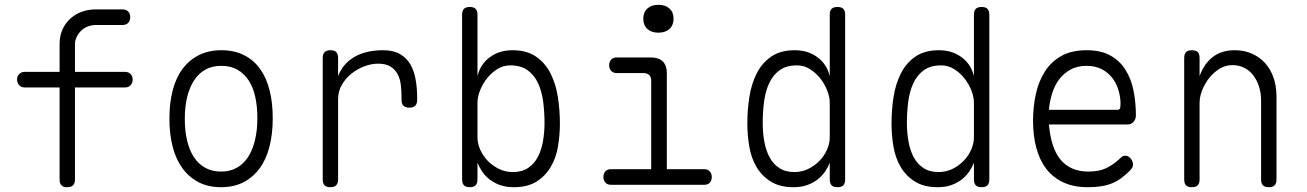

<svg xmlns="http://www.w3.org/2000/svg" viewBox="-20 -769 5440 799"><path d="M500 -405H292V-22Q292 -6 284 2Q276 10 259.5 10Q243 10 235.5 2Q228 -6 228 -22V-405H83Q69 -405 60 -414.5Q51 -424 51 -438Q51 -452 60 -461Q69 -470 83 -470H228V-586Q228 -618 239 -644Q250 -670 270.5 -689.5Q291 -709 319 -719.5Q347 -730 380 -730H490Q505 -730 513.5 -721Q522 -712 522 -697.5Q522 -683 513.5 -674Q505 -665 490 -665H380Q360 -665 343.5 -658Q327 -651 316 -639.5Q305 -628 298.5 -614Q292 -600 292 -586V-470H500Q515 -470 523.5 -461Q532 -452 532 -438Q532 -424 523.5 -414.5Q515 -405 500 -405Z M900 10Q847 10 807 -10.5Q767 -31 739.5 -68.5Q712 -106 698.5 -158.5Q685 -211 685 -275Q685 -340 698.5 -392.5Q712 -445 739.5 -482Q767 -519 807.5 -539.5Q848 -560 901 -560Q955 -560 995.5 -539.5Q1036 -519 1062.5 -482Q1089 -445 1102 -393Q1115 -341 1115 -277Q1115 -212 1101.5 -159Q1088 -106 1060.5 -68.5Q1033 -31 993 -10.5Q953 10 900 10ZM900 -55Q937 -55 965 -70.5Q993 -86 1012 -115Q1031 -144 1041 -185.5Q1051 -227 1051 -277Q1051 -327 1042 -367Q1033 -407 1014 -435.5Q995 -464 967 -479.5Q939 -495 901 -495Q863 -495 835 -479.5Q807 -464 788 -435Q769 -406 759 -365.5Q749 -325 749 -275Q749 -225 758.5 -184.5Q768 -144 787 -115Q806 -86 834.5 -70.5Q863 -55 900 -55Z M1355 10Q1338 10 1330.5 2Q1323 -6 1323 -22V-528Q1323 -544 1331 -552Q1339 -560 1355 -560Q1372 -560 1379.5 -552Q1387 -544 1387 -528V-452Q1406 -503 1454 -531.5Q1502 -560 1574 -560Q1617 -560 1644.5 -544Q1672 -528 1687.5 -501.5Q1703 -475 1709.5 -439Q1716 -403 1716 -364V-353Q1716 -337 1708 -329Q1700 -321 1684 -321Q1667 -321 1659 -329Q1651 -337 1651 -353V-364Q1651 -391 1648 -416Q1645 -441 1634.5 -460.5Q1624 -480 1605 -492Q1586 -504 1554 -504Q1525 -504 1496 -493Q1467 -482 1442.5 -462.5Q1418 -443 1402.5 -416Q1387 -389 1387 -356V-22Q1387 -6 1379 2Q1371 10 1355 10Z M1935 10Q1918 10 1910.5 2Q1903 -6 1903 -23V-708Q1903 -724 1910.5 -732Q1918 -740 1935 -740Q1952 -740 1959.5 -732Q1967 -724 1967 -708V-452Q1979 -502 2018.5 -531Q2058 -560 2113 -560Q2172 -560 2210.5 -533.5Q2249 -507 2271 -463.5Q2293 -420 2301.5 -365.5Q2310 -311 2310 -255Q2310 -207 2302 -159.5Q2294 -112 2272 -74.5Q2250 -37 2213 -13.5Q2176 10 2118 10Q2084 10 2059 0.5Q2034 -9 2016 -23.5Q1998 -38 1986 -56Q1974 -74 1967 -92V-23Q1967 -6 1959.5 2Q1952 10 1935 10ZM2114 -53Q2152 -53 2177.5 -70Q2203 -87 2218 -115.5Q2233 -144 2239.5 -181Q2246 -218 2246 -258Q2246 -302 2240.5 -345Q2235 -388 2219.5 -422Q2204 -456 2176 -476.5Q2148 -497 2103 -497Q2075 -497 2050.5 -482Q2026 -467 2007.5 -444Q1989 -421 1978 -393.5Q1967 -366 1967 -341V-198Q1967 -172 1978.5 -146Q1990 -120 2010 -99.5Q2030 -79 2056.5 -66Q2083 -53 2114 -53Z M2911 -65Q2925 -65 2933.5 -56Q2942 -47 2942 -32.5Q2942 -18 2934 -9Q2926 0 2911 0H2522Q2508 0 2499.5 -9Q2491 -18 2491 -32.5Q2491 -47 2499.5 -56Q2508 -65 2522 -65H2690V-432Q2690 -449 2681.5 -457Q2673 -465 2656 -465H2546Q2532 -465 2523.5 -474Q2515 -483 2515 -497.5Q2515 -512 2523.5 -521Q2532 -530 2546 -530H2687Q2721 -530 2738 -513.5Q2755 -497 2755 -463V-65ZM2720 -633Q2691 -633 2674 -648.5Q2657 -664 2657 -691Q2657 -718 2674 -733.5Q2691 -749 2720 -749Q2749 -749 2766 -733.5Q2783 -718 2783 -691Q2783 -664 2766 -648.5Q2749 -633 2720 -633Z M3465 10Q3448 10 3440.5 2Q3433 -6 3433 -23V-92Q3426 -74 3414 -56Q3402 -38 3384 -23.5Q3366 -9 3341 0.5Q3316 10 3282 10Q3225 10 3187.5 -13.5Q3150 -37 3128 -74.5Q3106 -112 3098 -159.5Q3090 -207 3090 -255Q3090 -311 3098.5 -365.5Q3107 -420 3129 -463.5Q3151 -507 3189.5 -533.5Q3228 -560 3287 -560Q3342 -560 3381.5 -531Q3421 -502 3433 -452V-708Q3433 -724 3440.5 -732Q3448 -740 3465 -740Q3482 -740 3489.5 -732Q3497 -724 3497 -708V-23Q3497 -6 3489.5 2Q3482 10 3465 10ZM3286 -53Q3317 -53 3343.5 -66Q3370 -79 3390 -99.5Q3410 -120 3421.5 -146Q3433 -172 3433 -198V-341Q3433 -366 3422 -393.5Q3411 -421 3392.5 -444Q3374 -467 3349.5 -482Q3325 -497 3297 -497Q3252 -497 3224 -476.5Q3196 -456 3180.5 -422Q3165 -388 3159.5 -345Q3154 -302 3154 -258Q3154 -218 3160.5 -181Q3167 -144 3182 -115.5Q3197 -87 3222.5 -70Q3248 -53 3286 -53Z M4065 10Q4048 10 4040.5 2Q4033 -6 4033 -23V-92Q4026 -74 4014 -56Q4002 -38 3984 -23.5Q3966 -9 3941 0.5Q3916 10 3882 10Q3825 10 3787.5 -13.5Q3750 -37 3728 -74.5Q3706 -112 3698 -159.5Q3690 -207 3690 -255Q3690 -311 3698.5 -365.5Q3707 -420 3729 -463.5Q3751 -507 3789.5 -533.5Q3828 -560 3887 -560Q3942 -560 3981.5 -531Q4021 -502 4033 -452V-708Q4033 -724 4040.5 -732Q4048 -740 4065 -740Q4082 -740 4089.5 -732Q4097 -724 4097 -708V-23Q4097 -6 4089.5 2Q4082 10 4065 10ZM3886 -53Q3917 -53 3943.5 -66Q3970 -79 3990 -99.5Q4010 -120 4021.5 -146Q4033 -172 4033 -198V-341Q4033 -366 4022 -393.5Q4011 -421 3992.5 -444Q3974 -467 3949.5 -482Q3925 -497 3897 -497Q3852 -497 3824 -476.5Q3796 -456 3780.5 -422Q3765 -388 3759.5 -345Q3754 -302 3754 -258Q3754 -218 3760.5 -181Q3767 -144 3782 -115.5Q3797 -87 3822.5 -70Q3848 -53 3886 -53Z M4662 -121Q4676 -121 4685.5 -109Q4695 -97 4695 -84Q4695 -78 4692 -72Q4689 -66 4682 -59Q4664 -41 4646.5 -28Q4629 -15 4608.5 -6.5Q4588 2 4563.5 6Q4539 10 4507 10Q4448 10 4405 -10Q4362 -30 4334 -66.5Q4306 -103 4292.5 -154Q4279 -205 4279 -266Q4279 -324 4290.5 -377Q4302 -430 4328 -471Q4354 -512 4396.5 -536Q4439 -560 4502 -560Q4561 -560 4600 -538.5Q4639 -517 4663 -479.5Q4687 -442 4697 -392.5Q4707 -343 4707 -288Q4707 -274 4697.5 -262.5Q4688 -251 4673 -251H4345Q4349 -204 4361 -166.5Q4373 -129 4393.5 -104.5Q4414 -80 4443 -67.5Q4472 -55 4509 -55Q4554 -55 4583 -69Q4612 -83 4638 -107Q4644 -113 4649 -117Q4654 -121 4662 -121ZM4345 -312H4632Q4637 -312 4640 -316.5Q4643 -321 4643 -338Q4643 -364 4635 -392Q4627 -420 4610 -443Q4593 -466 4566 -480.5Q4539 -495 4502 -495Q4463 -495 4435 -479.5Q4407 -464 4388 -439Q4369 -414 4358.5 -380.5Q4348 -347 4345 -312Z M4972 -341V-22Q4972 -6 4964.5 2Q4957 10 4940 10Q4923 10 4915.5 2Q4908 -6 4908 -22V-528Q4908 -544 4915.5 -552Q4923 -560 4940 -560Q4957 -560 4964.5 -552Q4972 -544 4972 -528V-452Q4990 -503 5026.5 -531.5Q5063 -560 5118 -560Q5158 -560 5190.5 -545.5Q5223 -531 5245.5 -505.5Q5268 -480 5280 -445Q5292 -410 5292 -368V-22Q5292 -6 5284.5 2Q5277 10 5260 10Q5243 10 5235.5 2Q5228 -6 5228 -22V-351Q5228 -380 5220 -406.5Q5212 -433 5197 -453.5Q5182 -474 5159.5 -486Q5137 -498 5108 -498Q5080 -498 5055.5 -483Q5031 -468 5012.5 -445Q4994 -422 4983 -394Q4972 -366 4972 -341Z"/></svg>

Font: Maple Mono ExtraLight
Style: Regular
Weight: 275
Monospace: yes
Designer: subframe7536
Version: Version 7.000